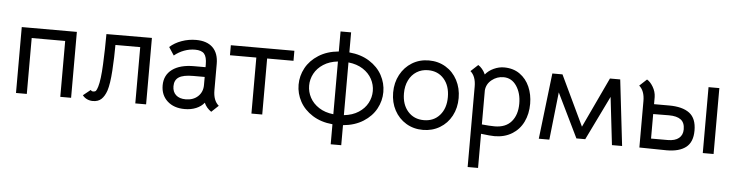

<svg xmlns="http://www.w3.org/2000/svg" viewBox="-52 -934 5549 1451"><g transform="rotate(5 2722.5 -208.5)"><path d="M495 0H413V-424H159V0H77V-500H495Z M582 -27 638 -72Q645 -62 657 -62Q671 -62 677.5 -69Q684 -76 692 -102Q708 -154 713.5 -273Q719 -392 719 -503L1064 -504V0H982V-427H794Q794 -334 787.5 -232Q781 -130 764 -78Q749 -35 725 -12.5Q701 10 660 10Q638 10 617.5 1Q597 -8 582 -27Z M1505 -51Q1482 -22 1443.5 -6Q1405 10 1357 10Q1275 10 1225.5 -35Q1176 -80 1176 -154Q1176 -232 1235 -275.5Q1294 -319 1400 -319H1487V-340Q1487 -397 1466.5 -420.5Q1446 -444 1397 -444Q1355 -444 1314.5 -429Q1274 -414 1240 -386L1200 -447Q1236 -480 1289 -499Q1342 -518 1398 -518Q1481 -518 1525 -475Q1569 -432 1569 -351V-152Q1569 -73 1612 -37L1559 13Q1521 -13 1505 -51ZM1487 -184V-245H1400Q1325 -245 1291.5 -223.5Q1258 -202 1258 -155Q1258 -112 1284.5 -88Q1311 -64 1358 -64Q1416 -64 1451.5 -97.5Q1487 -131 1487 -184Z M1863 -425H1663V-501H2145V-425H1945V0H1863Z M2199 -249Q2199 -316 2231.5 -376Q2264 -436 2328 -476.5Q2392 -517 2480 -525V-677H2560V-525Q2649 -517 2713 -476.5Q2777 -436 2809.5 -376Q2842 -316 2842 -249Q2842 -182 2809.5 -122Q2777 -62 2713 -21.5Q2649 19 2560 27V179H2480V27Q2392 19 2328 -21.5Q2264 -62 2231.5 -122Q2199 -182 2199 -249ZM2279 -249Q2279 -201 2302 -158Q2325 -115 2370.5 -85.5Q2416 -56 2480 -49V-449Q2416 -442 2370.5 -412.5Q2325 -383 2302 -340Q2279 -297 2279 -249ZM2762 -249Q2762 -297 2739 -340Q2716 -383 2670.5 -412.5Q2625 -442 2560 -449V-49Q2625 -56 2670.5 -85.5Q2716 -115 2739 -158Q2762 -201 2762 -249Z M2916 -252Q2916 -327 2948.5 -387.5Q2981 -448 3037.5 -482.5Q3094 -517 3165 -517Q3236 -517 3292.5 -483Q3349 -449 3381 -388.5Q3413 -328 3413 -253Q3413 -178 3381 -118Q3349 -58 3292 -24Q3235 10 3164 10Q3093 10 3036.5 -24Q2980 -58 2948 -117.5Q2916 -177 2916 -252ZM3331 -253Q3331 -339 3285.5 -391Q3240 -443 3165 -443Q3116 -443 3078 -419Q3040 -395 3019 -352Q2998 -309 2998 -253Q2998 -168 3044 -116Q3090 -64 3165 -64Q3240 -64 3285.5 -116Q3331 -168 3331 -253Z M3955 -257Q3955 -180 3925.5 -119.5Q3896 -59 3839.5 -24.5Q3783 10 3707 10Q3677 10 3605 1V260H3526V-350Q3526 -428 3484 -464L3539 -515Q3554 -506 3569 -488.5Q3584 -471 3594 -448Q3618 -478 3657 -496Q3696 -514 3735 -514Q3805 -514 3854.5 -479Q3904 -444 3929.5 -385.5Q3955 -327 3955 -257ZM3873 -251Q3873 -331 3836 -385.5Q3799 -440 3737 -440Q3688 -440 3648.5 -408.5Q3609 -377 3605 -328V-70Q3665 -64 3702 -64Q3786 -64 3829.5 -115Q3873 -166 3873 -251Z M4102 -500H4179L4360 -119L4539 -500H4617L4675 0H4598L4556 -362L4393 -27H4326L4163 -362L4123 0H4043Z M4764 -466 4819 -517Q4844 -503 4865.5 -467Q4887 -431 4888 -390V-336H5002Q5104 -336 5157 -296Q5210 -256 5210 -164Q5210 -76 5159 -36.5Q5108 3 5013 3L4806 0V-352Q4806 -430 4764 -466ZM5369 -500V0H5287V-500ZM5128 -166Q5128 -217 5097.5 -239.5Q5067 -262 5008 -262L4888 -261V-75H5014Q5070 -75 5099 -99Q5128 -123 5128 -166Z"/></g></svg>

Font: Bellota Text
Style: Bold
Weight: 700
Designer: Kemie Guaida
Foundry: Kemie Guaida
Version: Version 4.001